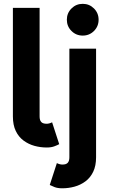

<svg xmlns="http://www.w3.org/2000/svg" viewBox="-20 -764 600 1011"><path d="M254.3 -120.1Q249.6 -117.1 241 -114.7Q232.4 -112.3 226 -112.3Q216.1 -112.3 208.8 -114.6Q201.6 -116.8 197.1 -121.7Q192.7 -126.6 190.6 -133.8Q188.5 -141.1 188.5 -151V-214.8V-282.2V-722.7H47.9V-282.2V-214.8V-151Q47.9 -105.7 63.1 -74.2Q78.3 -42.8 104.2 -23.7Q130.1 -4.6 161.7 4.1Q193.3 12.7 226 12.7Q250 12.7 266.6 6.3Q283.1 0 291.8 -4.9ZM279.5 94.7 242 210Q251.2 214.8 267.5 221.2Q283.8 227.5 307.8 227.5Q340.5 227.5 372.1 218.9Q403.7 210.3 429.6 191.2Q455.5 172.1 470.7 140.6Q485.9 109.2 485.9 63.9V0V-67.4V-507.8H345.3V-67.4V0V63.9Q345.3 73.7 343.2 81Q341.1 88.3 336.7 93.2Q332.2 98 325.2 100.3Q318.2 102.5 307.8 102.5Q301.4 102.5 292.8 100.1Q284.2 97.8 279.5 94.7ZM332 -660.2Q332 -625.3 356.4 -600.9Q380.8 -576.6 415.6 -576.6Q450.5 -576.6 474.9 -600.9Q499.2 -625.3 499.2 -660.2Q499.2 -695 474.9 -719.4Q450.5 -743.8 415.6 -743.8Q380.8 -743.8 356.4 -719.4Q332 -695 332 -660.2Z"/></svg>

Font: Giphurs SC
Style: Regular
Weight: 400
Version: Version 0.920